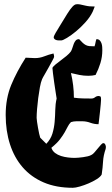

<svg xmlns="http://www.w3.org/2000/svg" viewBox="-20 -890 530 912"><path d="M356 -704Q366 -693 373 -686.5Q380 -680 387.5 -676Q395 -672 404.5 -671Q414 -670 429 -670Q432 -678 433.5 -687Q435 -696 438 -704Q448 -704 453.5 -698.5Q459 -693 462 -684.5Q465 -676 465.5 -667Q466 -658 466 -651Q466 -620 457 -590.5Q448 -561 434 -534Q419 -530 399 -530Q378 -530 357.5 -534Q337 -538 317 -543Q331 -484 331 -426Q352 -423 372.5 -422.5Q393 -422 414 -422Q424 -422 431.5 -428Q439 -434 449 -434Q451 -434 453.5 -433Q456 -432 458 -431Q460 -427 460 -417Q460 -411 458.5 -394.5Q457 -378 455 -359.5Q453 -341 451 -324Q449 -307 448 -300Q428 -300 409 -307Q390 -314 370 -314Q357 -314 343.5 -314Q330 -314 317 -310Q308 -301 302 -289Q296 -277 287.5 -262Q279 -247 265 -228.5Q251 -210 224 -188Q229 -173 241.5 -163.5Q254 -154 270 -149Q286 -144 303 -142Q320 -140 334 -140Q342 -140 353 -141Q364 -142 375 -143.5Q386 -145 396.5 -147.5Q407 -150 414 -154Q421 -157 429 -166.5Q437 -176 445 -185.5Q453 -195 459.5 -202.5Q466 -210 471 -210Q477 -210 480 -203.5Q483 -197 483 -192Q483 -186 482 -183Q471 -151 469.5 -122.5Q468 -94 463 -61Q457 -50 439.5 -39Q422 -28 401 -19Q380 -10 359 -4Q338 2 326 2Q247 2 187.5 -23.5Q128 -49 88 -95Q48 -141 27.5 -204.5Q7 -268 7 -344Q7 -423 33.5 -487Q60 -551 102 -616Q113 -616 124 -615Q135 -614 146 -614Q169 -614 190.5 -622.5Q212 -631 234 -636Q237 -628 237 -620Q237 -617 229 -602.5Q221 -588 211.5 -570.5Q202 -553 192.5 -537Q183 -521 180 -514Q174 -500 169.5 -475.5Q165 -451 161.5 -424Q158 -397 156 -371.5Q154 -346 154 -330Q154 -324 156 -311Q158 -298 160.5 -283Q163 -268 166 -255Q169 -242 171 -236L200 -207Q221 -229 229 -255.5Q237 -282 239.5 -310.5Q242 -339 242.5 -367.5Q243 -396 249 -422Q248 -429 244.5 -451Q241 -473 237.5 -497.5Q234 -522 231.5 -542.5Q229 -563 229 -568Q233 -575 244 -584Q255 -593 268.5 -603Q282 -613 295.5 -624Q309 -635 317 -646Q321 -653 324 -663Q327 -673 330.5 -682Q334 -691 339.5 -697.5Q345 -704 356 -704ZM430 -859Q428 -854 425.5 -847.5Q423 -841 420 -834Q408 -809 386 -784.5Q364 -760 341 -741Q318 -722 298 -710Q278 -698 271 -698Q268 -698 260.5 -698Q253 -698 246.5 -700Q240 -702 236.5 -707.5Q233 -713 239 -724Q245 -736 251 -745Q257 -754 263 -765Q286 -803 299.5 -824.5Q313 -846 323 -857Q333 -868 341 -869.5Q349 -871 360 -869Q371 -867 387 -863Q403 -859 430 -859Z"/></svg>

Font: CAT Schmalfette Thannhaeuser
Style: Regular
Weight: 700
Designer: Peter Wiegel nach Herbert Thanhaeuser 1939/40
Foundry: CAT-Fonts, Peter Wiegel
Version: Version 1.000